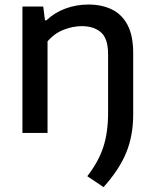

<svg xmlns="http://www.w3.org/2000/svg" viewBox="-20 -572 663 826"><path d="M425.5 233 355.5 186Q403.5 124.5 424.2 61.2Q445 -2 445 -86V-338.5Q445 -406.5 414.2 -433Q383.5 -459.5 332 -459.5Q293 -459.5 253.2 -443.8Q213.5 -428 184.5 -394V0H76.5V-544H166L173.5 -484.5H179.5Q215 -518 261.5 -535.2Q308 -552.5 360.5 -552.5Q417 -552.5 460.5 -531.8Q504 -511 528.5 -465Q553 -419 553 -344V-78.5Q553 10.5 523.5 83.5Q494 156.5 425.5 233Z"/></svg>

Font: Encode Sans SmExp Md
Style: Regular
Weight: 500
Width: 6
Designer: Multiple Designers
Foundry: Impallari Type
Version: Version 3.002; ttfautohint (v1.8.3) -l 8 -r 50 -G 200 -x 14 